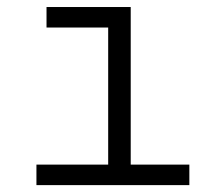

<svg xmlns="http://www.w3.org/2000/svg" viewBox="-20 -538 626 558"><path d="M85.9 0V-59.6H294.4V-458H115.2V-517.6H359.9V-59.6H530.3V0Z"/></svg>

Font: CaskaydiaMono NF Light
Style: Regular
Weight: 300
Designer: Aaron Bell
Foundry: Saja Typeworks
Version: Version 2111.001; ttfautohint (v1.8.4);Nerd Fonts 3.1.1